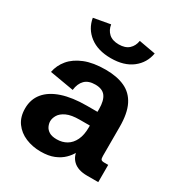

<svg xmlns="http://www.w3.org/2000/svg" viewBox="-182 -889 959 1026"><g transform="rotate(30 298.0 -376.5)"><path d="M218.3 12.7Q168 12.7 125.5 -5.1Q83 -22.9 57.4 -58.1Q31.7 -93.3 31.7 -146Q31.7 -202.6 64.5 -242.2Q97.2 -281.7 159.7 -302.5Q222.2 -323.2 310.5 -323.2H384.8L376 -310.1V-340.3Q376 -392.6 356.9 -418.2Q337.9 -443.8 293.9 -443.8Q252 -443.8 229.7 -421.6Q207.5 -399.4 202.6 -358.4L54.2 -383.8Q62.5 -427.7 92 -463.1Q121.6 -498.5 173.8 -519.5Q226.1 -540.5 302.2 -540.5Q372.1 -540.5 420.4 -518.3Q468.8 -496.1 493.9 -446.3Q519 -396.5 519 -313V-133.8Q519 -117.2 523.7 -111.8Q528.3 -106.4 543.5 -106.4H567.4V0H498Q440.9 0 411.4 -28.6Q381.8 -57.1 381.8 -110.8V-135.7L407.2 -126Q400.9 -105 388.7 -81.1Q376.5 -57.1 354.7 -35.9Q333 -14.6 299.8 -1Q266.6 12.7 218.3 12.7ZM260.3 -86.9Q294.4 -86.9 320.8 -102.5Q347.2 -118.2 362.3 -149.7Q377.4 -181.2 377.4 -228V-239.3H315.9Q263.7 -239.3 234.6 -225.6Q205.6 -211.9 193.8 -192.1Q182.1 -172.4 182.1 -153.8Q182.1 -139.2 189.2 -123.5Q196.3 -107.9 213.1 -97.4Q230 -86.9 260.3 -86.9ZM293.9 -606.9Q213.4 -606.9 163.6 -645Q113.8 -683.1 103 -746.1L205.6 -764.6Q210.4 -731.9 232.4 -711.9Q254.4 -691.9 293.9 -691.9Q333.5 -691.9 355.5 -711.9Q377.4 -731.9 382.3 -764.6L484.9 -746.1Q474.1 -683.6 424.6 -645.3Q375 -606.9 293.9 -606.9Z"/></g></svg>

Font: Schibsted Grotesk
Style: Bold
Weight: 700
Designer: Bakken & Baeck AS, Henrik Kongsvoll
Foundry: Schibsted ASA
Version: Version 1.100;gftools[0.9.25]